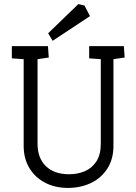

<svg xmlns="http://www.w3.org/2000/svg" viewBox="-20 -917 668 941"><path d="M313 4Q250 4 201 -21.5Q152 -47 124 -93.5Q96 -140 96 -202V-627L38 -631V-691H215L219 -635L164 -627V-213Q164 -142 205 -102.5Q246 -63 319 -63Q361 -63 396 -78Q431 -93 452.5 -126Q474 -159 474 -213V-627L417 -631V-691H587L591 -635L536 -627V-202Q536 -137 506 -90.5Q476 -44 425.5 -20Q375 4 313 4ZM238 -717 216 -754 364 -897 394 -890 421 -838Z"/></svg>

Font: Kreon Light Light
Style: Regular
Weight: 300
Version: Version 2.002